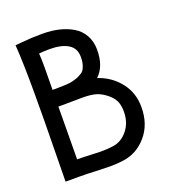

<svg xmlns="http://www.w3.org/2000/svg" viewBox="-119 -729 756 827"><g transform="rotate(-20 259.0 -315.5)"><path d="M345.7 -282.2Q320.3 -303.2 296.1 -310.1Q272 -316.9 233.9 -316.9Q223.6 -316.9 194.3 -316.4Q165 -315.9 146 -315.9H124.5Q124 -270.5 123.8 -214.1Q123.5 -157.7 123 -124.3Q122.6 -90.8 122.6 -74.7Q150.9 -74.7 183.1 -73Q215.3 -71.3 231.4 -71.3Q261.2 -71.3 285.2 -74.7Q325.7 -79.6 354 -114.3Q382.3 -148.9 382.3 -199.7Q382.3 -228 373.8 -247.1Q365.2 -266.1 345.7 -282.2ZM288.6 -484.4Q288.6 -523.9 258.1 -542.7Q227.5 -561.5 174.3 -561.5H166Q148.9 -561.5 124.5 -559.1Q126.5 -535.2 126.5 -496.6Q126.5 -480.5 126 -445.6Q125.5 -410.6 125.5 -392.1Q133.8 -392.1 152.8 -392.3Q171.9 -392.6 177.2 -392.8Q182.6 -393.1 195.8 -394Q209 -395 214.6 -396.5Q220.2 -397.9 230 -400.6Q239.7 -403.3 247.8 -407.2Q255.9 -411.1 265.1 -417Q274.9 -422.9 281.7 -440.9Q288.6 -459 288.6 -480.5ZM47.4 -401.9Q47.4 -544.9 41.5 -627.4Q49.8 -627.9 74.2 -630.1Q98.6 -632.3 116.9 -633.3Q135.3 -634.3 160.2 -634.3H168.9Q208.5 -634.3 242.4 -626.2Q276.4 -618.2 304.4 -601.6Q332.5 -585 348.9 -556.2Q365.2 -527.3 365.2 -489.3Q365.2 -413.1 323.2 -374.5Q383.3 -354.5 421.6 -306.4Q460 -258.3 460 -191.9Q460 -112.8 415 -61Q370.1 -9.3 305.7 -1.5Q275.4 2.4 247.6 2.4Q228 2.4 182.6 0.5Q137.2 -1.5 109.4 -1.5H43Q43 -35.2 45.2 -160.9Q47.4 -286.6 47.4 -401.9Z"/></g></svg>

Font: Fantasque Sans Mono
Style: Regular
Weight: 400
Monospace: yes
Designer: Jany Belluz
Version: Version 1.8.0 ; ttfautohint (v1.8.2)